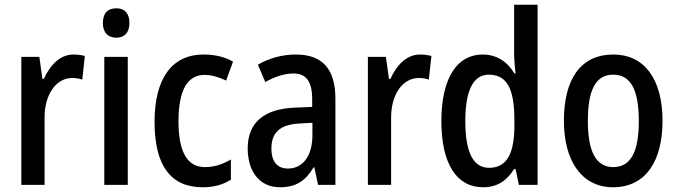

<svg xmlns="http://www.w3.org/2000/svg" viewBox="-20 -873 2858 810"><path d="M290 -643C233 -643 191 -598 165 -540H159L146 -633H70V-93H168V-374C167 -475 217 -544 285 -544C298 -544 315 -542 327 -537L338 -637C322 -641 305 -643 290 -643Z M471 -838C435 -838 414 -818 414 -776C414 -735 436 -714 471 -714C505 -714 526 -735 526 -776C526 -817 506 -838 471 -838ZM519 -633H420V-93H519Z M835 -83C880 -83 920 -93 954 -115V-200C919 -180 885 -168 844 -168C770 -168 733 -233 733 -360C733 -490 769 -557 843 -557C872 -557 903 -548 934 -533L963 -613C932 -631 891 -643 839 -643C704 -643 632 -540 632 -359C632 -172 702 -83 835 -83Z M1228 -643C1170 -643 1114 -627 1068 -600L1099 -527C1141 -550 1180 -563 1218 -563C1272 -563 1297 -529 1297 -454V-422L1225 -419C1094 -414 1025 -356 1025 -247C1025 -153 1072 -83 1161 -83C1229 -83 1269 -110 1303 -167H1306L1322 -93H1395V-456C1395 -579 1343 -643 1228 -643ZM1244 -352 1298 -355V-303C1298 -213 1256 -162 1195 -162C1152 -162 1125 -188 1125 -247C1125 -312 1160 -348 1244 -352Z M1752 -643C1695 -643 1653 -598 1627 -540H1621L1608 -633H1532V-93H1630V-374C1629 -475 1679 -544 1747 -544C1760 -544 1777 -542 1789 -537L1800 -637C1784 -641 1767 -643 1752 -643Z M2018 -83C2079 -83 2119 -112 2149 -160H2155L2169 -93H2248V-853H2149V-645C2149 -621 2152 -592 2155 -563H2150C2121 -613 2075 -643 2016 -643C1908 -643 1842 -543 1842 -362C1842 -181 1907 -83 2018 -83ZM2043 -165C1975 -165 1943 -233 1943 -362C1943 -488 1975 -558 2042 -558C2120 -558 2150 -496 2150 -368V-342C2150 -223 2117 -165 2043 -165Z M2775 -363C2775 -545 2694 -643 2568 -643C2429 -643 2359 -539 2359 -363C2359 -195 2434 -83 2566 -83C2706 -83 2775 -196 2775 -363ZM2460 -363C2460 -492 2492 -558 2567 -558C2642 -558 2675 -492 2675 -363C2675 -234 2642 -168 2567 -168C2493 -168 2460 -236 2460 -363Z"/></svg>

Font: Noto Sans Kannada UI Condensed Medium
Style: Regular
Weight: 500
Width: 3
Designer: Jelle Bosma - Monotype Design Team
Foundry: Monotype Imaging Inc.
Version: Version 2.005